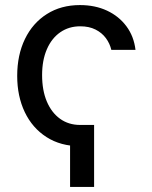

<svg xmlns="http://www.w3.org/2000/svg" viewBox="-20 -573 609 768"><path d="M356.4 -73.2V174.8H260.3V-73.2ZM300.3 11.7Q222.7 11.7 166 -24.7Q109.4 -61 79.1 -124.5Q48.8 -188 48.8 -269.5Q48.8 -353 79.8 -417Q110.8 -481 167.5 -516.8Q224.1 -552.7 299.8 -552.7Q360.4 -552.7 408 -530.5Q455.6 -508.3 485.6 -468Q515.6 -427.7 522 -373.5H425.3Q419.4 -398.9 403.6 -420.4Q387.7 -441.9 362.1 -454.8Q336.4 -467.8 300.8 -467.8Q255.4 -467.8 220.9 -443.8Q186.5 -419.9 167.5 -376Q148.4 -332 148.4 -272.5Q148.4 -211.9 167.2 -167.2Q186 -122.6 220.2 -97.9Q254.4 -73.2 300.8 -73.2Z"/></svg>

Font: Inter Cardless
Style: Regular
Weight: 400
Designer: Rasmus Andersson
Foundry: rsms
Version: Version 4.001;git-9221beed3